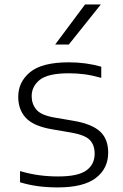

<svg xmlns="http://www.w3.org/2000/svg" viewBox="-20 -828 549 858"><path d="M238 9.5Q191 9.5 150 4Q109 -1.5 69.5 -13.5V-63.5Q116 -50 156.5 -44.8Q197 -39.5 240 -39.5Q329 -39.5 366 -66.5Q403 -93.5 403 -141Q403 -180.5 381 -202.8Q359 -225 298.5 -235.5L211 -250.5Q130 -264.5 95.8 -301Q61.5 -337.5 61.5 -395.5Q61.5 -462 114.8 -505.8Q168 -549.5 288 -549.5Q364 -549.5 432.5 -530V-480Q393.5 -491 359.2 -495.8Q325 -500.5 288.5 -500.5Q194 -500.5 157.8 -471.2Q121.5 -442 121.5 -398Q121.5 -364 142 -338.8Q162.5 -313.5 222 -303L309.5 -288Q390.5 -274 427 -240.5Q463.5 -207 463.5 -146Q463.5 -75 408.5 -32.8Q353.5 9.5 238 9.5ZM226.5 -629 360 -808H430.5L287.5 -629Z"/></svg>

Font: Encode Sans Expanded Light
Style: Regular
Weight: 300
Width: 7
Designer: Multiple Designers
Foundry: Impallari Type
Version: Version 3.000; ttfautohint (v1.8.3) -l 8 -r 50 -G 200 -x 14 